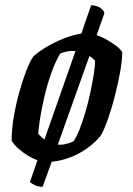

<svg xmlns="http://www.w3.org/2000/svg" viewBox="-20 -628 513 743"><path d="M145 95Q128 95 114.5 88.5Q101 82 96 76L125 -8Q107 -14 87.5 -26Q68 -38 51 -53Q34 -68 25 -84Q25 -128 33.5 -177Q42 -226 55 -272.5Q68 -319 82 -355Q96 -391 108 -408Q120 -421 148 -439Q176 -457 212 -473Q248 -489 284 -496Q287 -497 289.5 -497.5Q292 -498 295 -498Q304 -525 313.5 -553Q323 -581 333 -608Q359 -606 371 -595.5Q383 -585 384 -577L354 -492Q375 -485 396.5 -472.5Q418 -460 434 -447Q450 -434 453 -425Q453 -395 445 -350Q437 -305 424.5 -256.5Q412 -208 397.5 -166.5Q383 -125 369 -102Q345 -73 313.5 -51.5Q282 -30 247.5 -17.5Q213 -5 180 -2ZM152 -88 272 -430Q269 -431 266.5 -431Q264 -431 261 -431Q249 -431 237.5 -428.5Q226 -426 213 -421Q193 -387 177.5 -342.5Q162 -298 151.5 -252.5Q141 -207 135 -169Q129 -131 128 -110Q133 -105 139 -99Q145 -93 152 -88ZM204 -69Q206 -68 208.5 -68Q211 -68 214 -68Q221 -68 229 -69.5Q237 -71 246.5 -74Q256 -77 264 -81Q275 -95 287 -125Q299 -155 310 -192.5Q321 -230 329.5 -269.5Q338 -309 343 -341.5Q348 -374 348 -393Q343 -398 337.5 -403Q332 -408 326 -411Z"/></svg>

Font: Texturina Medium 12pt SemiBold
Style: Italic
Weight: 600
Italic angle: -11°
Version: Version 1.002